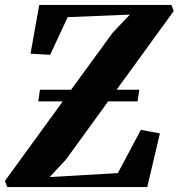

<svg xmlns="http://www.w3.org/2000/svg" viewBox="-39 -763 728 783"><path d="M-9 0 -19 -25 217 -349.5H117L124 -397H251L420.5 -629.5L490.5 -703.5L237 -693L165.5 -539.5L85.5 -544L121 -743H660L669.5 -718L436.5 -397H529L522 -349.5H402L230.5 -113L163.5 -41L441.5 -57L535.5 -233.5L613 -219L561.5 0Z"/></svg>

Font: Merriweather 96pt ExtraBold
Style: Italic
Weight: 800
Italic angle: -7.8°
Version: Version 2.101